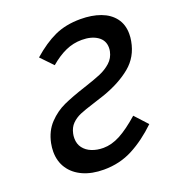

<svg xmlns="http://www.w3.org/2000/svg" viewBox="-135 -841 871 956"><g transform="rotate(-20 301.0 -363.0)"><path d="M253 9.5Q190 9.5 143.2 -11.5Q96.5 -32.5 71 -70.8Q45.5 -109 45.5 -160.5Q45.5 -181.5 50 -204.5Q62.5 -265.5 99.8 -304.5Q137 -343.5 183.2 -364.5Q229.5 -385.5 301.5 -409Q358.5 -427.5 391.8 -441.5Q425 -455.5 449.8 -477.8Q474.5 -500 481.5 -533.5Q483.5 -542 483.5 -553Q483.5 -592 451.5 -613.8Q419.5 -635.5 369 -635.5Q323.5 -635.5 282.8 -617.2Q242 -599 200 -563L139.5 -626Q202 -681 261 -708Q320 -735 397.5 -735Q458 -735 504 -718Q550 -701 576 -666.8Q602 -632.5 602 -583Q602 -563.5 598.5 -545.5Q584.5 -466.5 526.5 -418.5Q468.5 -370.5 378.5 -338.5Q358.5 -331.5 315.5 -318Q267 -303 240.5 -291.8Q214 -280.5 195 -261.5Q176 -242.5 169.5 -211.5Q167 -201 167 -187Q167 -157 183.2 -135.8Q199.5 -114.5 226.8 -103.8Q254 -93 287.5 -93Q331 -93 376.8 -117.2Q422.5 -141.5 481 -193L542 -126.5Q476.5 -63.5 407 -27Q337.5 9.5 253 9.5Z"/></g></svg>

Font: JuliaMono SemiBoldItalic
Style: Regular
Weight: 600
Italic angle: -9°
Monospace: yes
Designer: cormullion
Foundry: corm
Version: Version 0.049; ttfautohint (v1.8.4)